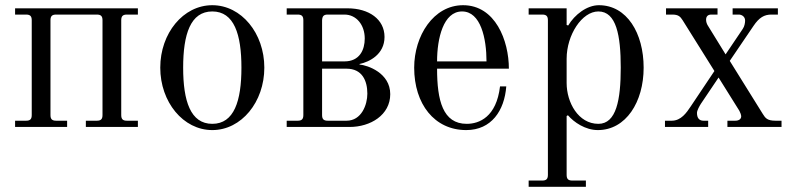

<svg xmlns="http://www.w3.org/2000/svg" viewBox="-20 -488 3062 738"><path d="M38 0H238V-24H196C180 -24 174 -30 174 -46V-410C174 -426 180 -432 196 -432H352C368 -432 374 -426 374 -410V-46C374 -30 368 -24 352 -24H310V0H510V-24H468C452 -24 446 -30 446 -46V-410C446 -426 452 -432 468 -432H510V-456H38V-432H80C96 -432 102 -426 102 -410V-46C102 -30 96 -24 80 -24H38Z M684 -228C684 -356 712 -444 796 -444C880 -444 908 -356 908 -228C908 -100 880 -12 796 -12C712 -12 684 -100 684 -228ZM596 -228C596 -96 684 12 796 12C908 12 996 -96 996 -228C996 -360 908 -468 796 -468C684 -468 596 -360 596 -228Z M1218 -252V-410C1219 -426 1224 -432 1240 -432H1304C1350 -432 1382 -392 1382 -340C1382 -296 1362 -252 1304 -252ZM1082 0H1324C1404 0 1480 -46 1480 -126C1480 -208 1393 -237 1362 -240V-242C1400 -250 1458 -279 1458 -346C1458 -414 1398 -456 1316 -456H1082V-432H1124C1140 -432 1146 -426 1146 -410V-46C1146 -30 1140 -24 1124 -24H1082ZM1218 -46V-224H1312C1372 -224 1392 -178 1392 -128C1392 -86 1370 -24 1312 -24H1240C1224 -24 1218 -30 1218 -46Z M1660 -252C1660 -340 1684 -444 1756 -444C1828 -444 1850 -340 1850 -252ZM1572 -228C1572 -88 1650 12 1772 12C1869 12 1919 -63 1926 -156H1902C1888 -38 1822 -12 1774 -12C1682 -12 1660 -102 1660 -224H1936C1936 -332 1884 -468 1760 -468C1646 -468 1572 -350 1572 -228Z M2158 -169V-262C2158 -354 2217 -444 2280 -444C2349 -444 2366 -352 2366 -228C2366 -104 2349 -12 2280 -12C2203 -12 2158 -94 2158 -169ZM2012 206V230H2232V206H2180C2164 206 2158 200 2158 184V-42L2163 -45C2186 -18 2230 12 2278 12C2386 12 2454 -96 2454 -228C2454 -360 2390 -468 2282 -468C2236 -468 2189 -432 2164 -390L2158 -392V-456H2012V-432H2064C2080 -432 2086 -426 2086 -410V184C2086 200 2080 206 2064 206Z M2536 0H2702V-24H2684C2668 -24 2659 -34 2659 -54C2659 -64 2669 -81 2674 -89L2742 -190L2822 -62C2825 -57 2829 -46 2829 -41C2829 -31 2821 -24 2806 -24H2776V0H2984V-24H2961C2929 -24 2922 -34 2912 -50L2785 -254L2876 -388C2898 -421 2918 -432 2945 -432H2970V-456H2796V-432H2820C2830 -432 2844 -425 2844 -409C2844 -401 2842 -387 2835 -377L2769 -279L2700 -391C2697 -396 2694 -404 2694 -412C2694 -424 2700 -432 2714 -432H2738V-456H2540V-432H2564C2588 -432 2595 -424 2604 -410L2726 -215L2635 -79C2619 -55 2598 -24 2562 -24H2536Z"/></svg>

Font: Old Standard
Style: Regular
Weight: 400
Designer: Alexey Kryukov <alexios@thessalonica.org.ru>
Version: Version 2.0